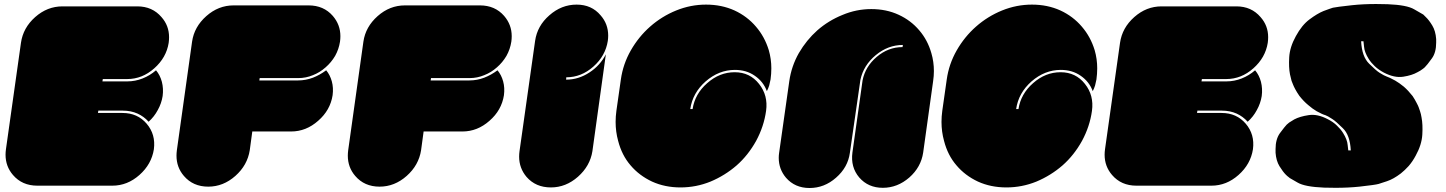

<svg xmlns="http://www.w3.org/2000/svg" viewBox="-20 -943 7246 962"><path d="M751 -195.3Q739.3 -120.1 678.7 -66.4Q618.2 -12.7 543 -12.7Q417 -12.7 167 -12.7Q90.8 -12.7 44.9 -66.4Q7.8 -109.4 7.8 -168Q7.8 -180.7 9.8 -195.3Q35.2 -373 85 -728.5Q95.7 -803.7 156.2 -857.4Q216.8 -911.1 293 -911.1Q418 -911.1 668 -911.1Q743.2 -911.1 789.1 -857.4Q827.1 -814.5 827.1 -756.8Q827.1 -743.2 825.2 -728.5Q813.5 -654.3 752.9 -600.6Q692.4 -546.9 617.2 -546.9Q576.2 -546.9 495.1 -546.9Q494.1 -543 493.2 -535.2Q534.2 -535.2 618.2 -535.2Q657.2 -535.2 694.3 -549.8Q731.4 -564.5 761.7 -590.8Q782.2 -566.4 791 -533.2Q799.8 -499 794.9 -461.9Q789.1 -424.8 770.5 -391.6Q752.9 -358.4 724.6 -333Q701.2 -359.4 668.9 -374Q635.7 -388.7 595.7 -388.7Q554.7 -388.7 472.7 -388.7Q471.7 -384.8 470.7 -377Q511.7 -377 593.8 -377Q668.9 -377 714.8 -323.2Q760.7 -269.5 751 -195.3Z M1614.3 -590.8Q1633.8 -567.4 1642.6 -535.2Q1651.4 -502.9 1646.5 -465.8Q1634.8 -390.6 1574.2 -337.9Q1513.7 -284.2 1438.5 -284.2Q1373 -284.2 1244.1 -284.2Q1240.2 -252.9 1231.4 -190.4Q1219.7 -115.2 1159.2 -61.5Q1098.6 -7.8 1023.4 -7.8Q947.3 -7.8 901.4 -61.5Q864.3 -104.5 864.3 -163.1Q864.3 -175.8 866.2 -190.4Q891.6 -371.1 942.4 -734.4Q953.1 -808.6 1013.7 -862.3Q1074.2 -916 1150.4 -916Q1275.4 -916 1526.4 -916Q1601.6 -916 1647.5 -863.3Q1685.5 -819.3 1685.5 -761.7Q1685.5 -748 1683.6 -734.4Q1677.7 -696.3 1659.2 -663.1Q1639.6 -629.9 1611.3 -605.5Q1583 -580.1 1547.9 -566.4Q1512.7 -551.8 1475.6 -551.8Q1410.2 -551.8 1281.2 -551.8Q1280.3 -547.9 1279.3 -540Q1343.8 -540 1473.6 -540Q1511.7 -540 1547.9 -553.7Q1583 -567.4 1614.3 -590.8Z M2472.7 -590.8Q2492.2 -567.4 2501 -535.2Q2509.8 -502.9 2504.9 -465.8Q2493.2 -390.6 2432.6 -337.9Q2372.1 -284.2 2296.9 -284.2Q2231.4 -284.2 2102.5 -284.2Q2098.6 -252.9 2089.8 -190.4Q2078.1 -115.2 2017.6 -61.5Q1957 -7.8 1881.8 -7.8Q1805.7 -7.8 1759.8 -61.5Q1722.7 -104.5 1722.7 -163.1Q1722.7 -175.8 1724.6 -190.4Q1750 -371.1 1800.8 -734.4Q1811.5 -808.6 1872.1 -862.3Q1932.6 -916 2008.8 -916Q2133.8 -916 2384.8 -916Q2460 -916 2505.9 -863.3Q2543.9 -819.3 2543.9 -761.7Q2543.9 -748 2542 -734.4Q2536.1 -696.3 2517.6 -663.1Q2498 -629.9 2469.7 -605.5Q2441.4 -580.1 2406.2 -566.4Q2371.1 -551.8 2334 -551.8Q2268.6 -551.8 2139.6 -551.8Q2138.7 -547.9 2137.7 -540Q2202.1 -540 2332 -540Q2370.1 -540 2406.2 -553.7Q2441.4 -567.4 2472.7 -590.8Z M2816.4 -543.9Q2878.9 -543.9 2933.6 -580.1Q2987.3 -615.2 3015.6 -670.9Q2993.2 -509.8 2948.2 -185.5Q2936.5 -111.3 2876 -57.6Q2815.4 -3.9 2740.2 -3.9Q2664.1 -3.9 2618.2 -56.6Q2581.1 -100.6 2581.1 -158.2Q2581.1 -171.9 2583 -185.5Q2609.4 -370.1 2661.1 -738.3Q2671.9 -813.5 2732.4 -866.2Q2793 -919.9 2869.1 -919.9Q2944.3 -919.9 2989.3 -866.2Q3027.3 -823.2 3027.3 -764.6Q3027.3 -752 3025.4 -738.3Q3013.7 -663.1 2953.1 -609.4Q2892.6 -555.7 2817.4 -555.7Q2816.4 -551.8 2816.4 -543.9Z M3670.9 -114.3Q3612.3 -63.5 3540 -33.2Q3467.8 -3.9 3389.6 -3.9Q3311.5 -3.9 3247.1 -33.2Q3182.6 -63.5 3139.6 -114.3Q3095.7 -165 3077.1 -237.3Q3064.5 -283.2 3064.5 -332Q3064.5 -359.4 3068.4 -387.7Q3076.2 -440.4 3090.8 -544.9Q3101.6 -622.1 3140.6 -690.4Q3179.7 -758.8 3237.3 -809.6Q3295.9 -861.3 3368.2 -890.6Q3440.4 -919.9 3517.6 -919.9Q3595.7 -919.9 3660.2 -890.6Q3723.6 -861.3 3767.6 -809.6Q3811.5 -758.8 3832 -691.4Q3844.7 -647.5 3844.7 -600.6Q3844.7 -573.2 3840.8 -544.9Q3837.9 -529.3 3834 -514.6Q3829.1 -499 3822.3 -486.3Q3804.7 -534.2 3761.7 -563.5Q3719.7 -592.8 3662.1 -592.8Q3582 -592.8 3515.6 -535.2Q3450.2 -477.5 3438.5 -396.5Q3442.4 -396.5 3450.2 -396.5Q3461.9 -472.7 3523.4 -526.4Q3585 -581.1 3661.1 -581.1Q3737.3 -581.1 3783.2 -522.5Q3829.1 -464.8 3818.4 -387.7Q3807.6 -309.6 3768.6 -237.3Q3728.5 -165 3670.9 -114.3Z M3934.6 -536.1Q3945.3 -611.3 3982.4 -676.8Q4020.5 -742.2 4075.2 -791Q4130.9 -839.8 4201.2 -868.2Q4270.5 -897.5 4345.7 -897.5Q4420.9 -897.5 4482.4 -869.1Q4543.9 -840.8 4585.9 -791Q4627.9 -742.2 4646.5 -676.8Q4659.2 -633.8 4659.2 -586.9Q4659.2 -562.5 4655.3 -536.1Q4638.7 -417 4605.5 -178.7Q4594.7 -105.5 4536.1 -53.7Q4476.6 -2 4403.3 -2Q4330.1 -2 4285.2 -53.7Q4241.2 -105.5 4251 -178.7Q4267.6 -299.8 4301.8 -540Q4315.4 -609.4 4373 -658.2Q4430.7 -707 4502 -707Q4502 -710.9 4503.9 -717.8Q4429.7 -717.8 4368.2 -667Q4306.6 -616.2 4291 -543Q4273.4 -420.9 4238.3 -177.7Q4228.5 -104.5 4168.9 -52.7Q4110.4 -1 4036.1 -1Q3962.9 -1 3918 -52.7Q3881.8 -95.7 3881.8 -152.3Q3881.8 -165 3883.8 -177.7Q3900.4 -296.9 3934.6 -536.1Z M5303.7 -114.3Q5245.1 -63.5 5172.9 -33.2Q5100.6 -3.9 5022.5 -3.9Q4944.3 -3.9 4879.9 -33.2Q4815.4 -63.5 4772.5 -114.3Q4728.5 -165 4710 -237.3Q4697.3 -283.2 4697.3 -332Q4697.3 -359.4 4701.2 -387.7Q4709 -440.4 4723.6 -544.9Q4734.4 -622.1 4773.4 -690.4Q4812.5 -758.8 4870.1 -809.6Q4928.7 -861.3 5001 -890.6Q5073.2 -919.9 5150.4 -919.9Q5228.5 -919.9 5293 -890.6Q5356.4 -861.3 5400.4 -809.6Q5444.3 -758.8 5464.8 -691.4Q5477.5 -647.5 5477.5 -600.6Q5477.5 -573.2 5473.6 -544.9Q5470.7 -529.3 5466.8 -514.6Q5461.9 -499 5455.1 -486.3Q5437.5 -534.2 5394.5 -563.5Q5352.5 -592.8 5294.9 -592.8Q5214.8 -592.8 5148.4 -535.2Q5083 -477.5 5071.3 -396.5Q5075.2 -396.5 5083 -396.5Q5094.7 -472.7 5156.2 -526.4Q5217.8 -581.1 5293.9 -581.1Q5370.1 -581.1 5416 -522.5Q5461.9 -464.8 5451.2 -387.7Q5440.4 -309.6 5401.4 -237.3Q5361.3 -165 5303.7 -114.3Z M6257.8 -195.3Q6246.1 -120.1 6185.5 -66.4Q6125 -12.7 6049.8 -12.7Q5923.8 -12.7 5673.8 -12.7Q5597.7 -12.7 5551.8 -66.4Q5514.6 -109.4 5514.6 -168Q5514.6 -180.7 5516.6 -195.3Q5542 -373 5591.8 -728.5Q5602.5 -803.7 5663.1 -857.4Q5723.6 -911.1 5799.8 -911.1Q5924.8 -911.1 6174.8 -911.1Q6250 -911.1 6295.9 -857.4Q6334 -814.5 6334 -756.8Q6334 -743.2 6332 -728.5Q6320.3 -654.3 6259.8 -600.6Q6199.2 -546.9 6124 -546.9Q6083 -546.9 6002 -546.9Q6001 -543 6000 -535.2Q6041 -535.2 6125 -535.2Q6164.1 -535.2 6201.2 -549.8Q6238.3 -564.5 6268.6 -590.8Q6289.1 -566.4 6297.9 -533.2Q6306.6 -499 6301.8 -461.9Q6295.9 -424.8 6277.3 -391.6Q6259.8 -358.4 6231.4 -333Q6208 -359.4 6175.8 -374Q6142.6 -388.7 6102.5 -388.7Q6061.5 -388.7 5979.5 -388.7Q5978.5 -384.8 5977.5 -377Q6018.6 -377 6100.6 -377Q6175.8 -377 6221.7 -323.2Q6267.6 -269.5 6257.8 -195.3Z M7087.9 -406.2Q7089.8 -400.4 7094.7 -386.7Q7099.6 -373 7102.5 -354.5Q7109.4 -319.3 7106.4 -268.6Q7103.5 -217.8 7073.2 -163.1Q7057.6 -133.8 7038.1 -111.3Q7018.6 -89.8 6999 -74.2Q6961.9 -45.9 6929.7 -35.2Q6898.4 -24.4 6887.7 -21.5Q6871.1 -16.6 6791 -7.8Q6735.4 -2 6671.9 -2Q6643.6 -2 6614.3 -2.9Q6517.6 -6.8 6481.4 -28.3Q6445.3 -49.8 6442.4 -50.8Q6441.4 -50.8 6436.5 -55.7Q6430.7 -59.6 6422.9 -67.4Q6408.2 -82 6390.6 -110.4Q6374 -137.7 6371.1 -177.7Q6371.1 -187.5 6371.1 -196.3Q6371.1 -245.1 6392.6 -275.4Q6418 -309.6 6426.8 -318.4Q6429.7 -321.3 6439.5 -329.1Q6449.2 -335.9 6464.8 -344.7Q6492.2 -359.4 6537.1 -366.2Q6581.1 -373 6632.8 -345.7Q6660.2 -332 6678.7 -313.5Q6697.3 -295.9 6709 -277.3Q6730.5 -243.2 6732.4 -215.8Q6735.4 -189.5 6735.4 -189.5Q6740.2 -189.5 6748 -189.5Q6744.1 -266.6 6708 -300.8Q6672.9 -335.9 6655.3 -346.7Q6631.8 -362.3 6620.1 -366.2Q6607.4 -369.1 6577.1 -385.7Q6556.6 -397.5 6534.2 -417Q6511.7 -435.5 6490.2 -462.9Q6477.5 -481.4 6469.7 -496.1Q6461.9 -510.7 6459 -518.6Q6456.1 -525.4 6451.2 -538.1Q6447.3 -551.8 6443.4 -570.3Q6436.5 -605.5 6439.5 -656.2Q6442.4 -707 6472.7 -761.7Q6502.9 -817.4 6541 -845.7Q6580.1 -875 6611.3 -887.7Q6627.9 -894.5 6640.6 -898.4Q6652.3 -902.3 6658.2 -904.3Q6674.8 -908.2 6754.9 -917Q6810.5 -922.9 6875 -922.9Q6902.3 -922.9 6932.6 -921.9Q7029.3 -918 7065.4 -896.5Q7101.6 -876 7104.5 -874Q7105.5 -874 7111.3 -870.1Q7116.2 -865.2 7124 -857.4Q7139.6 -842.8 7156.2 -815.4Q7172.9 -788.1 7175.8 -747.1Q7175.8 -737.3 7175.8 -729.5Q7175.8 -679.7 7154.3 -650.4Q7128.9 -615.2 7120.1 -607.4Q7117.2 -603.5 7107.4 -596.7Q7097.7 -588.9 7082 -581.1Q7054.7 -565.4 7010.7 -558.6Q6966.8 -551.8 6914.1 -579.1Q6886.7 -593.8 6868.2 -611.3Q6849.6 -628.9 6837.9 -647.5Q6816.4 -681.6 6814.5 -709Q6811.5 -736.3 6811.5 -736.3Q6807.6 -736.3 6799.8 -736.3Q6803.7 -659.2 6839.8 -624Q6875 -588.9 6892.6 -578.1Q6916 -563.5 6927.7 -559.6Q6940.4 -555.7 6970.7 -539.1Q6991.2 -527.3 7013.7 -508.8Q7036.1 -489.3 7057.6 -461.9Q7069.3 -444.3 7077.1 -428.7Q7085 -414.1 7087.9 -406.2Z"/></svg>

Font: Superfatty Italic
Style: Italic
Weight: 400
Version: Version 1.0